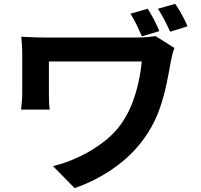

<svg xmlns="http://www.w3.org/2000/svg" viewBox="-20 -887 1040 993"><path d="M744 -842Q761 -815 777 -784.5Q793 -754 804 -726L714 -699Q701 -729 687 -758Q673 -787 655 -816ZM886 -867Q904 -842 921 -810.5Q938 -779 950 -751L860 -723Q846 -754 830.5 -783.5Q815 -813 797 -842ZM882 -639Q879 -631 875 -618Q871 -605 868.5 -591.5Q866 -578 864 -572Q855 -519 842 -456Q829 -393 806.5 -327Q784 -261 745 -200Q683 -102 584.5 -29Q486 44 366 86L254 -28Q322 -44 391.5 -77Q461 -110 522 -158Q583 -206 621 -268Q647 -309 665.5 -358Q684 -407 696 -461Q708 -515 713 -569Q699 -569 670.5 -569Q642 -569 603 -569Q564 -569 520 -569Q476 -569 432 -569Q388 -569 348.5 -569Q309 -569 278.5 -569Q248 -569 233 -569Q233 -559 233 -543Q233 -527 233 -508Q233 -489 233 -469Q233 -449 233 -431.5Q233 -414 233 -402Q233 -391 233.5 -367Q234 -343 237 -320H89Q91 -343 93 -362.5Q95 -382 95 -402Q95 -417 95 -444.5Q95 -472 95 -504.5Q95 -537 95 -566.5Q95 -596 95 -613Q95 -633 93.5 -655Q92 -677 90 -697Q114 -696 146 -694.5Q178 -693 212 -693Q221 -693 247.5 -693Q274 -693 312 -693Q350 -693 395 -693Q440 -693 485 -693Q530 -693 571.5 -693Q613 -693 644 -693Q675 -693 690 -693Q716 -693 740.5 -695Q765 -697 785 -700Z"/></svg>

Font: Noto Sans KR
Style: Bold
Weight: 700
Designer: Ryoko NISHIZUKA  (kana, bopomofo & ideographs); Paul D. Hunt (Latin, Greek & Cyrillic); Sandoll Communications , Soo-you
Foundry: Adobe
Version: Version 2.004-H2;hotconv 1.0.118;makeotfexe 2.5.65603